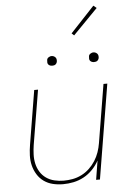

<svg xmlns="http://www.w3.org/2000/svg" viewBox="-62 -998 725 1052"><g transform="rotate(-5 300.0 -472.0)"><path d="M242 8Q213 8 186 1.5Q159 -5 137 -20.5Q115 -36 100.5 -59.5Q86 -83 79.5 -109.5Q73 -136 74 -165Q75 -194 80 -223L129 -520H150L100 -220Q96 -194 95 -168Q94 -142 99.5 -117.5Q105 -93 118 -72Q131 -51 151 -37Q171 -23 196 -17Q221 -11 247 -11Q271 -11 296 -15.5Q321 -20 345 -32Q369 -44 388.5 -62.5Q408 -81 422 -103Q436 -125 444.5 -149.5Q453 -174 457 -199L510 -520H531L445 0H424L441 -105Q427 -79 405 -56Q383 -33 356 -18.5Q329 -4 300 2Q271 8 242 8ZM469 -644Q463 -644 457.5 -646Q452 -648 448 -652.5Q444 -657 443.5 -663.5Q443 -670 444 -676Q444 -681 446.5 -685Q449 -689 453 -691.5Q457 -694 461 -695.5Q465 -697 470 -697Q476 -697 481.5 -694.5Q487 -692 491 -687.5Q495 -683 496 -676.5Q497 -670 496 -664Q495 -659 492.5 -655Q490 -651 486.5 -648.5Q483 -646 478.5 -645Q474 -644 469 -644ZM239 -644Q233 -644 227.5 -646Q222 -648 218 -652.5Q214 -657 213.5 -663.5Q213 -670 214 -676Q214 -681 216.5 -685Q219 -689 223 -691.5Q227 -694 231 -695.5Q235 -697 240 -697Q246 -697 251.5 -694.5Q257 -692 261 -687.5Q265 -683 266 -676.5Q267 -670 266 -664Q265 -659 262.5 -655Q260 -651 256.5 -648.5Q253 -646 248.5 -645Q244 -644 239 -644ZM373 -799 360 -811 492 -952 509 -938Z"/></g></svg>

Font: Iosevka Thin Extended Oblique
Style: Regular
Weight: 100
Width: 7
Italic angle: -9°
Monospace: yes
Designer: Belleve Invis
Foundry: Belleve Invis
Version: Version 32.5.0; ttfautohint (v1.8.4)